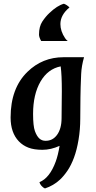

<svg xmlns="http://www.w3.org/2000/svg" viewBox="-20 -804 519 1043"><path d="M303.7 -11.7Q256.3 9.8 210.4 9.8Q164.6 9.8 134.3 -2Q104 -13.7 82.5 -36.1Q37.6 -83 37.6 -165.5Q37.6 -324.7 128.9 -413.6Q210.4 -493.2 325.2 -493.2H436.5Q422.9 -445.8 420.9 -402.3Q418.9 -358.9 418.2 -331.3Q417.5 -303.7 417 -275.4Q416 -218.8 416 -159.7Q416 -100.6 406.7 -45.2Q397.5 10.3 382.1 51.8Q366.7 93.3 346.9 122.6Q327.1 151.9 305.7 171.9Q270.5 204.6 224.1 219.7Q214.4 215.8 205.3 205.6Q196.3 195.3 194.3 185.5Q250 163.1 282.7 73.7Q295.4 39.1 303.7 -11.7ZM314.5 -163.1 315.9 -309.6Q315.9 -397.9 309.6 -443.4Q240.2 -429.7 200.2 -361.3Q159.7 -291.5 159.7 -185.1Q159.7 -119.1 169.7 -91.8Q179.7 -64.5 193.6 -51.8Q207.5 -39.1 227.3 -39.1Q247.1 -39.1 262.2 -46.9Q277.3 -54.7 289.1 -70.3Q314.5 -104 314.5 -163.1ZM203.6 -581.1Q191.9 -602.5 191.9 -615.7Q191.9 -660.2 210.2 -687.5Q228.5 -714.8 248.5 -733.4Q291 -773.9 327.1 -783.7Q343.3 -777.8 357.4 -763.7Q308.1 -722.7 308.1 -673.3Q308.1 -634.8 333.5 -596.7Q340.8 -586.4 348.1 -581.1Z"/></svg>

Font: Amarante
Style: Regular
Weight: 400
Designer: Karolina Lach
Foundry: Sorkin Type Co.
Version: Version 1.001